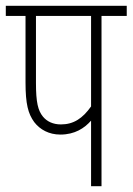

<svg xmlns="http://www.w3.org/2000/svg" viewBox="-20 -642 457 662"><path d="M330 -587H417V-622H0V-587H68V-358C68 -283 77 -250 98 -221C118 -195 149 -178 188 -178C238 -178 271 -200 294 -226V0H330ZM294 -587V-275C265 -234 234 -213 190 -213C163 -213 142 -223 128 -240C111 -261 104 -289 104 -356V-587Z"/></svg>

Font: Noto Sans Devanagari UI ExtraCondensed ExtraLight
Style: Regular
Weight: 200
Width: 2
Designer: Jelle Bosma - Monotype Design Team
Foundry: Monotype Imaging Inc.
Version: Version 2.004